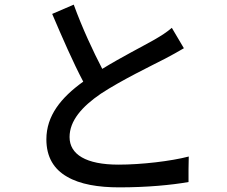

<svg xmlns="http://www.w3.org/2000/svg" viewBox="-20 -789 980 828"><path d="M269 -27C325 6 404 19 494 19C614 19 719 9 793 -4V-59L794 -114C717 -94 591 -79 491 -79C351 -79 280 -123 280 -198C280 -268 333 -329 415 -385C505 -444 630 -504 692 -536C722 -552 748 -566 773 -581L721 -669C699 -650 677 -636 646 -618C597 -590 504 -543 421 -492C382 -567 336 -665 298 -769L205 -729C249 -626 296 -518 339 -437C243 -368 180 -290 180 -188C180 -111 213 -59 269 -27Z"/></svg>

Font: GenSekiGothic2 TW M
Style: Regular
Weight: 500
Version: Version 2.100;PS 2.1;hotconv 16.6.51;makeotf.lib2.5.65220 DE